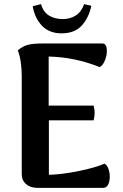

<svg xmlns="http://www.w3.org/2000/svg" viewBox="-20 -907 592 927"><path d="M510 -54Q510 -31 502 -15.5Q494 0 478 0H160Q127 0 106 -18Q85 -36 85 -67V-538Q85 -614 66 -664Q90 -684 114.5 -690.5Q139 -697 185 -697H475Q486 -697 491 -687Q496 -677 496 -661Q496 -638 486 -614Q476 -590 461 -583Q343 -631 215 -634V-397H432Q437 -379 437 -363Q437 -344 432 -326H216V-63Q282 -65 362 -81.5Q442 -98 485 -117Q497 -110 503.5 -92Q510 -74 510 -54ZM278 -746Q217 -746 182 -783.5Q147 -821 138 -877L178 -887Q189 -849 216.5 -832Q244 -815 283 -815Q320 -815 347 -833Q374 -851 386 -887Q412 -881 421 -879Q408 -819 373.5 -782.5Q339 -746 278 -746Z"/></svg>

Font: Arima Madurai Black
Style: Regular
Weight: 900
Designer: Joana Correia and Natanael Gama
Foundry: NDISCOVER
Version: Version 1.019